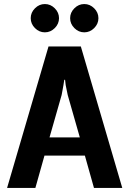

<svg xmlns="http://www.w3.org/2000/svg" viewBox="-20 -930 640 950"><path d="M251 -791Q230 -770 202 -770Q174 -770 153 -791Q132 -812 132 -840Q132 -868 153 -889Q174 -910 202 -910Q230 -910 251 -889Q272 -868 272 -840Q272 -812 251 -791ZM446 -791Q425 -770 397 -770Q369 -770 348 -791Q327 -812 327 -840Q327 -868 348 -889Q369 -910 397 -910Q425 -910 446 -889Q467 -868 467 -840Q467 -812 446 -791ZM15 0 220 -700H380L585 0H445L400 -160H200L155 0ZM225 -250H375L315 -460Q314 -462 305 -509L302 -535H298L294 -509Q293 -505 290 -487Q287 -469 285 -460Z"/></svg>

Font: Scada
Style: Bold
Weight: 700
Designer: Jovanny Lemonad
Foundry: Jovanny Lemonad
Version: Version 4.100;PS 004.100;hotconv 1.0.88;makeotf.lib2.5.64775